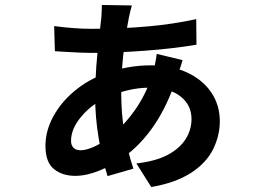

<svg xmlns="http://www.w3.org/2000/svg" viewBox="-20 -698 1040 773"><path d="M499 -628Q468 -464 468 -330Q468 -238 481 -163Q494 -88 517 -19L413 11Q392 -55 377.5 -140Q363 -225 363 -312Q363 -418 382 -576L388 -627Q390 -657 390 -678L511 -676Q506 -661 499 -628ZM770 -621 771 -518Q676 -502 559.5 -493.5Q443 -485 347 -485Q313 -485 230 -490Q208 -492 201 -492L198 -593Q281 -582 347 -582Q594 -582 770 -621ZM698 -406Q692 -391 689 -379Q619 -166 475 -63Q430 -31 378.5 -10.5Q327 10 283 10Q231 10 197 -17.5Q163 -45 163 -111Q163 -171 194.5 -229Q226 -287 281 -332.5Q336 -378 406 -403Q494 -435 589 -435Q671 -435 733.5 -406Q796 -377 830.5 -326Q865 -275 865 -209Q865 -154 839 -99Q811 -42 749 -2Q687 38 589 55L529 -40Q609 -49 658 -76Q705 -102 728 -139Q751 -176 751 -219Q751 -275 706.5 -310Q662 -345 582 -345Q499 -345 410 -306Q350 -279 308 -229.5Q266 -180 266 -131Q266 -113 276 -103Q286 -93 304 -93Q330 -93 366.5 -111Q403 -129 438 -159Q553 -263 594 -401Q605 -435 611 -481L715 -456Q708 -429 698 -406Z"/></svg>

Font: Merged Yaku Han JP
Style: Bold
Weight: 700
Designer: Ryoko NISHIZUKA 西塚涼子 (kana, bopomofo & ideographs); Paul D. Hunt (Latin, Greek & Cyrillic); Sandoll Communications 산돌커뮤니
Foundry: Adobe
Version: Version 2.004